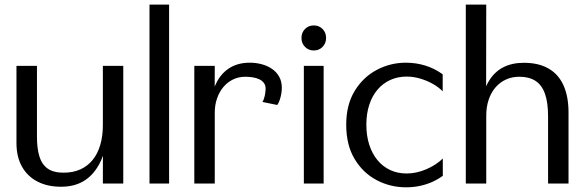

<svg xmlns="http://www.w3.org/2000/svg" viewBox="-20 -778 2480 814"><path d="M239 13.7Q181.3 13.7 138.7 -8.3Q96.2 -30.3 73 -71.8Q49.8 -113.2 49.8 -171.5V-498.8H136.7V-197.7Q136.7 -149.6 146.8 -115.6Q156.9 -81.6 181.5 -63.7Q206.1 -45.9 249.5 -45.9Q289.6 -45.9 320.6 -59.8Q351.5 -73.8 372.8 -100Q394.2 -126.2 405.1 -163.6Q416.1 -201 416.1 -247.8V-498.8H502.6V0H416.1L416.4 -212.2L436.1 -189.9Q423.8 -123 398.2 -77.7Q372.5 -32.3 333 -9.3Q293.6 13.7 239 13.7Z M613.8 0V-758.4H696.9V0Z M803.8 0V-498.8H890.5L889.8 -295.6L869.6 -337.8Q878.9 -393.8 900.4 -432.6Q921.9 -471.5 956.6 -491.8Q991.3 -512.2 1039.3 -512.2Q1064.7 -512.2 1088.8 -505.9Q1112.9 -499.6 1132.3 -486.6Q1151.8 -473.6 1163.3 -453.4Q1174.8 -433.2 1174.8 -405.4Q1174.8 -393.6 1172.4 -379.7Q1170 -365.8 1165.6 -353.4Q1161.3 -341.1 1155.5 -332.9L1092.5 -345.8Q1099.3 -356.5 1102.2 -370.9Q1105.2 -385.3 1105.5 -392.6Q1108 -411.1 1101 -422.8Q1094.1 -434.5 1081.2 -441Q1068.2 -447.5 1052.3 -450Q1036.3 -452.6 1020.3 -452.6Q991.5 -452.6 967.8 -441Q944.1 -429.4 926.8 -408.8Q909.6 -388.2 900.1 -360.5Q890.5 -332.9 890.5 -300.4V0Z M1268.2 0V-498.8H1352.1V0ZM1310.3 -564Q1287.9 -564 1273 -579.3Q1258.1 -594.5 1258.1 -617.2Q1258.1 -639.9 1273 -655.1Q1287.9 -670.2 1310.3 -670.2Q1332.7 -670.2 1347.6 -655.1Q1362.5 -639.9 1362.5 -617.2Q1362.5 -594.5 1347.6 -579.3Q1332.7 -564 1310.3 -564Z M1701.1 16.1Q1634.4 16.1 1576.5 -14.5Q1518.7 -45 1483.2 -104.2Q1447.8 -163.4 1447.8 -249.2Q1447.8 -333.1 1483.3 -391.8Q1518.8 -450.5 1576.6 -481.3Q1634.4 -512.2 1701 -512.2Q1743.3 -512.2 1782.9 -500.1Q1822.4 -488 1856.8 -463V-390.9Q1838.2 -409.8 1812.7 -423.7Q1787.3 -437.5 1759.4 -445.4Q1731.5 -453.3 1704.1 -453.3Q1665.7 -453.3 1634.3 -438.8Q1602.9 -424.4 1580.2 -397.6Q1557.5 -370.8 1545.4 -333.3Q1533.2 -295.8 1533.2 -249.3Q1533.2 -202.9 1545.3 -165Q1557.4 -127 1579.9 -99.6Q1602.4 -72.2 1633.8 -57.3Q1665.2 -42.5 1703.9 -42.5Q1745 -42.5 1786.6 -60.1Q1828.3 -77.8 1857.3 -105.9V-32.7Q1834.6 -16.1 1809.5 -5.4Q1784.4 5.3 1757.5 10.7Q1730.6 16.1 1701.1 16.1Z M1954.8 0V-758.4H2041.5L2040.8 -298.2L2018.5 -334.9Q2028.9 -395.2 2052.6 -434.4Q2076.3 -473.6 2113.6 -492.7Q2150.8 -511.8 2200.8 -511.8Q2263 -511.8 2305.2 -487.7Q2347.4 -463.6 2368.8 -416.6Q2390.3 -369.5 2390.3 -300.6V0H2303.6V-284.4Q2303.6 -343.7 2290.3 -380.8Q2277.1 -417.9 2250.1 -435.2Q2223.1 -452.6 2182 -452.6Q2150 -452.6 2124.1 -440.4Q2098.2 -428.3 2079.7 -406.3Q2061.2 -384.2 2051.4 -354.1Q2041.5 -324 2041.5 -287.9V0Z"/></svg>

Font: Russolo 10pt ExtraLight
Style: Regular
Weight: 200
Designer: Micah Stupak-Hahn
Version: Version 1.000